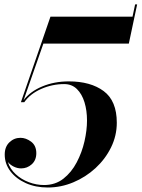

<svg xmlns="http://www.w3.org/2000/svg" viewBox="-20 -824 630 854"><path d="M499.5 -278Q499.5 -220.5 474 -168.5Q448.5 -116.5 404.8 -76.2Q361 -36 306 -13Q251 10 192.5 10Q138 10 94.8 -9.5Q51.5 -29 26.2 -62.2Q1 -95.5 1 -136.5Q1 -171 21.8 -191Q42.5 -211 71 -211Q95.5 -211 118.5 -193.8Q141.5 -176.5 141.5 -142.5Q141.5 -111.5 121.2 -93.2Q101 -75 74 -75Q57 -75 41 -83Q25 -91 15 -103.5Q24.5 -72.5 49.8 -49.2Q75 -26 108.5 -13.5Q142 -1 176 -1Q226 -1 262 -29.2Q298 -57.5 321.2 -101.8Q344.5 -146 355.8 -195.5Q367 -245 367 -288Q367 -332.5 355.8 -369.2Q344.5 -406 322 -428Q299.5 -450 265.5 -450Q212.5 -450 163.5 -428.5Q114.5 -407 88 -369.5H73L204.5 -750H569.5L581 -804.5H590L553 -630H173L85 -378.5Q114 -417 167.8 -439.5Q221.5 -462 286 -462Q383 -462 441.2 -418.8Q499.5 -375.5 499.5 -278Z"/></svg>

Font: Bodoni* 24pt Medium
Style: Italic
Weight: 500
Italic angle: -13°
Version: Version 2.3